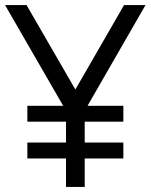

<svg xmlns="http://www.w3.org/2000/svg" viewBox="-20 -740 596 760"><path d="M468.3 -258.3H88.3V-321.3H468.3ZM468.3 -112.7H88.3V-175.7H468.3ZM315.3 0H241.3V-301.7L0 -720H85L278.3 -385.7L471 -720H556L315.3 -301.7Z"/></svg>

Font: Manrope Variable Light
Style: Regular
Weight: 200
Designer: Mikhail Sharanda
Foundry: Mikhail Sharanda
Version: Version 4.505